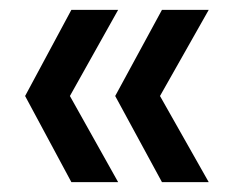

<svg xmlns="http://www.w3.org/2000/svg" viewBox="-20 -445 480 390"><path d="M214 -250 309 -425H404L305 -250L404 -75H309ZM31 -250 125 -425H220L122 -250L220 -75H125Z"/></svg>

Font: AF Albert Sans Medium
Style: Regular
Weight: 500
Designer: Andreas Rasmussen
Foundry: a.Foundry
Version: Version 1.300;Glyphs 3.2 (3231)